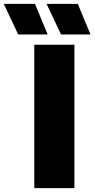

<svg xmlns="http://www.w3.org/2000/svg" viewBox="-128 -971 488 991"><path d="M49 0V-740H256V0ZM-34 -793 -108.5 -951H52.5L118 -793ZM187 -793 112.5 -951H273.5L339 -793Z"/></svg>

Font: Encode Sans Semi Condensed Black
Style: Regular
Weight: 900
Width: 4
Designer: Multiple Designers
Foundry: Impallari Type
Version: Version 2.000